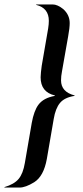

<svg xmlns="http://www.w3.org/2000/svg" viewBox="-21 -740 374 865"><path d="M315 -308Q270 -301 249.5 -276.5Q229 -252 221 -204L190 -24Q176 54 133 81Q94 105 67 105H-1V103Q43 90 63 66Q83 42 91 -6L122 -186Q132 -241 152 -268Q175 -299 226 -308V-310Q162 -325 162 -392Q162 -402 163.5 -415Q165 -428 167 -444L196 -612Q199 -631 199 -646Q199 -704 142 -718V-720H216Q238 -720 264 -699Q293 -673 293 -636Q293 -614 286 -576L258 -417Q254 -397 254 -378Q254 -326 315 -310Z"/></svg>

Font: GFS Didot
Style: Bold Italic
Weight: 700
Italic angle: -12°
Designer: Designed by Takis Katsoulidis and George D. Matthiopoulos.
Foundry: Designed by Takis Katsoulidis and George D. Matthiopoulos.
Version: Version 1.0